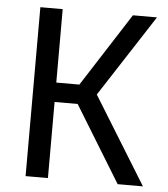

<svg xmlns="http://www.w3.org/2000/svg" viewBox="-51 -734 681 779"><g transform="rotate(5 290.0 -344.0)"><path d="M82 0V-688H173V-389H267L459 -688H557L341 -355L560 0H457L267 -310H173V0Z"/></g></svg>

Font: Saira Semi Condensed
Style: Regular
Weight: 400
Width: 4
Designer: Hector Gatti with collaboration of the Omnibus-Type team
Foundry: Omnibus-Type
Version: Version 1.001; ttfautohint (v1.8)